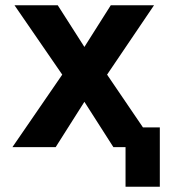

<svg xmlns="http://www.w3.org/2000/svg" viewBox="-20 -558 640 728"><path d="M27 0 216 -275 35 -538H199L300 -380L400 -538H564L386 -275L522 -75H586V150H456V0H410L300 -172L191 0Z"/></svg>

Font: Geist Mono ExtraBold
Style: Regular
Weight: 800
Monospace: yes
Designer: Basement.studio, Andrés Briganti, Mateo Zaragoza
Foundry: Basement.studio, Vercel, Andrés Briganti, Guido Ferreyra, Mateo Zaragoza
Version: Version 1.500; ttfautohint (v1.8.4.7-5d5b)